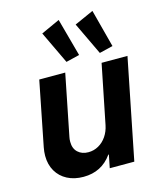

<svg xmlns="http://www.w3.org/2000/svg" viewBox="-118 -872 810 966"><g transform="rotate(-15 287.5 -389.5)"><path d="M462.9 0H335L348.6 -67.9H345.7Q292 7.8 197.3 7.8Q149.4 7.8 113.3 -11Q77.1 -29.8 57.1 -64.2Q37.1 -98.6 37.1 -144Q37.1 -165 41.5 -187.5L107.9 -522.9H243.2L179.7 -204.6Q177.2 -193.8 177.2 -179.7Q177.2 -144.5 198.2 -125Q219.2 -105.5 252.9 -105.5Q281.2 -105.5 305.9 -119.4Q330.6 -133.3 347.4 -158.2Q364.3 -183.1 370.6 -214.8L432.6 -522.9H567.4ZM182.6 -742.7 279.8 -787.1 333.5 -590.3 263.2 -573.2ZM356.4 -742.7 455.6 -787.1 507.3 -590.3 437 -573.2Z"/></g></svg>

Font: Reddit Sans Chocolate
Style: Bold Italic
Weight: 700
Italic angle: -11.25°
Designer: Stephen Hutchings
Version: Version 1.013